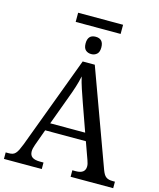

<svg xmlns="http://www.w3.org/2000/svg" viewBox="-142 -1099 989 1197"><g transform="rotate(15 352.5 -500.0)"><path d="M202.1 -238.8 164.1 -133.8Q159.7 -122.1 157.2 -110.6Q154.8 -99.1 154.8 -90.8Q154.8 -65.4 171.1 -53.7Q187.5 -42 221.2 -42H244.1V0H0V-42H19Q33.7 -42 43.9 -45.2Q54.2 -48.3 62.5 -57.1Q70.8 -65.9 78.4 -81.1Q85.9 -96.2 95.2 -120.1L316.9 -713.9H395L621.1 -95.2Q627 -79.6 633.1 -69.3Q639.2 -59.1 647.5 -53Q655.8 -46.9 666.5 -44.4Q677.2 -42 691.9 -42H705.1V0H430.2V-42H453.1Q513.2 -42 513.2 -89.8Q513.2 -98.1 511 -106.9Q508.8 -115.7 504.9 -127L464.8 -238.8ZM384.8 -463.9Q369.1 -508.3 356.2 -547.1Q343.3 -585.9 335 -622.1Q331.5 -604 326.9 -587.2Q322.3 -570.3 316.9 -552.7Q311.5 -535.2 304.7 -515.9Q297.9 -496.6 289.1 -473.1L221.2 -289.1H446.8ZM356 -883.8Q380.9 -883.8 393.8 -869.9Q406.7 -856 406.7 -828.1Q406.7 -797.9 391.8 -784.9Q377 -772 356 -772Q334 -772 319.6 -784.9Q305.2 -797.9 305.2 -828.1Q305.2 -855 317.6 -869.4Q330.1 -883.8 356 -883.8ZM501 -940.9H210.9V-1000H501Z"/></g></svg>

Font: Noto Serif
Style: Regular
Weight: 400
Designer: Monotype Design team
Foundry: Monotype Imaging Inc.
Version: Version 1.02